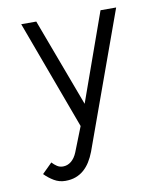

<svg xmlns="http://www.w3.org/2000/svg" viewBox="-79 -552 684 815"><g transform="rotate(-10 263.0 -144.0)"><path d="M132.8 -488.3 274.4 -108.9 409.7 -488.3H477.1L265.6 96.7Q256.8 119.6 245.1 138.4Q233.4 157.2 217.8 170.9Q202.1 184.6 182.4 191.9Q162.6 199.2 137.7 199.2Q111.3 199.2 89.1 186Q66.9 172.9 48.8 154.3L91.8 111.8Q101.6 122.6 112.8 129.9Q124 137.2 138.2 137.2Q157.7 137.2 173.6 124.3Q189.5 111.3 199.2 87.4L241.2 -19L67.9 -488.3Z"/></g></svg>

Font: SengPathom
Style: Regular
Weight: 400
Designer: John M. Durdin
Foundry: Lao Script for Windows
Version: Version 1.300